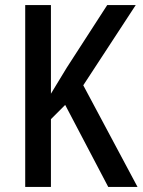

<svg xmlns="http://www.w3.org/2000/svg" viewBox="-20 -734 560 754"><path d="M520 0 307 -399 513 -714H401L242 -468C215 -424 195 -391 180 -366V-714H79V0H180V-266L236 -322L405 0Z"/></svg>

Font: Noto Sans Gujarati Condensed Medium
Style: Regular
Weight: 500
Width: 3
Designer: Jelle Bosma - Monotype Design Team, Universal Thirst
Foundry: Monotype Imaging Inc.
Version: Version 2.106